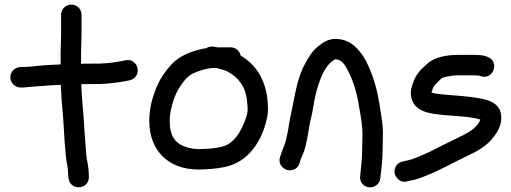

<svg xmlns="http://www.w3.org/2000/svg" viewBox="-20 -711 2227 836"><path d="M70 -330H77C84.7 -330 92.3 -330.7 102.5 -332.1C148.4 -335 195.4 -340.2 244.8 -341.7C246.7 -293.5 250.6 -245.3 255.1 -196C257.2 -165.4 263.8 -22.8 273.1 8.2C274.8 13.9 277 46.7 277 52C277 52.6 277 53.7 277.1 54.5L278.2 64.8C285.2 120.9 367 115.9 367 60C367 39.2 363.9 4.7 358.3 -16.8C353.8 -41.9 346 -172.8 343.9 -203C339.5 -251.2 335.7 -296.2 333.8 -344.5C349.9 -344.8 364.7 -345 381.6 -345C428 -343.8 480.5 -349.4 518.6 -356.4L544.7 -361.4C545.2 -361.5 546.2 -361.8 546.9 -362C602 -377.7 582.4 -460.4 526.4 -448.4L501.2 -443.5C469.2 -437.1 422.8 -432.8 382.4 -434C365.1 -434 351.2 -433.9 333 -433.5V-451.3C331.9 -493.8 335 -523.9 335 -564V-647C335 -671.3 315.3 -691 291 -691C268 -691 246 -673 246 -647V-564C246 -526.6 242.9 -497.6 244 -450.7V-430.5C227 -429.8 205.5 -428.6 191.9 -428C147.9 -426.1 113.9 -419 77 -419H70C47 -419 25 -401 25 -375C25 -350.2 45.2 -330 70 -330Z M921.7 -415C939 -411.4 957.6 -405.6 970.8 -399.6C1014.9 -375.7 1048.2 -337.8 1055.1 -275.4C1057.8 -247.5 1060.2 -233.7 1055.8 -213.3C1038.4 -155.7 1011.4 -102.1 969.6 -81.2C942.4 -66.9 893.9 -62 843 -62C829.1 -62 813.1 -64.3 795.8 -69.1C745.2 -83.5 719 -115.4 719 -184.5C719 -196.9 719.9 -208.6 721.6 -218.8C729.5 -263.1 743.9 -305.3 764.6 -334.9C781.6 -360.3 795.7 -377.8 818.8 -390.4C848.7 -403.4 871.6 -412.5 906.9 -415ZM984 -505H934C931.3 -505 932.3 -505.1 927.2 -504.6C917.8 -507.1 897.1 -513.5 877.3 -501C873 -500.5 867.3 -499.6 861.8 -498.5C811.3 -487.2 762.1 -468.2 726.7 -431C700.7 -402.1 677.1 -369.4 660.8 -329.2C644.1 -285.9 630 -243.7 630 -184C630 -54.6 714.2 27 843 27C882.8 27 923.2 23.5 957 16.5C1061.7 -4.4 1120.2 -96.3 1141.3 -192.2C1149.7 -225.3 1146.9 -253.2 1143.8 -284.9C1132.2 -370 1091.4 -431.8 1028.1 -468.8C1023.2 -488.5 1007 -505 984 -505Z M1284.2 -0.5C1287.4 -13.5 1290.1 -21.3 1295.4 -31.8C1307.5 -56.2 1312.1 -81.8 1318 -109.9C1324.5 -141.3 1326.8 -170 1334.1 -196.3C1341.3 -222.1 1346.5 -265.6 1352.3 -290.2C1367.5 -353.8 1387.1 -410.5 1421.7 -440.5C1434.7 -450.4 1437.3 -452.9 1442.2 -452.6C1465.9 -450.9 1479.4 -434.3 1493.9 -405.3C1516.2 -365.2 1535.2 -303.6 1543.3 -247.1C1549.7 -210.3 1554 -189.1 1557.1 -153.8C1559.4 -128.5 1557 -94.4 1557 -65C1557 -23.8 1552.4 17.6 1548.2 56.1C1544.8 83.2 1565.6 102.2 1585.9 104.5C1605.9 106.8 1632.2 94.6 1635.8 66.1C1640.8 26.1 1646 -16.5 1646 -64C1646 -78.3 1646.3 -93.2 1647 -109C1648.4 -144.8 1645.3 -178.9 1639.7 -209.9C1631.3 -271.3 1618.9 -338.3 1596.7 -393.4C1581.9 -430.1 1570 -459.2 1544 -489.2C1522.8 -514.8 1493.2 -539.7 1446 -541.5C1406.4 -543 1381.8 -522.3 1365.7 -509.7C1339.5 -489.4 1322.7 -460.2 1307.1 -431C1272.8 -369.4 1263.5 -289.1 1247.7 -217.8C1238 -178.5 1235.8 -141 1227 -109.9C1226.8 -109.2 1226.5 -108 1226.3 -107.1C1222.2 -82.2 1208.7 -59.3 1199.2 -26.8C1190.1 0.4 1209.5 22.7 1228.7 28.6C1246.8 34.1 1275.8 28.7 1284.2 -0.5Z M2046 -472H1975C1925.4 -472 1872.6 -462.7 1840.3 -433.6C1835 -428.8 1831.9 -424.6 1825.3 -419.5C1805.8 -403.2 1789.4 -380.4 1780.4 -355.2C1775.5 -340.7 1767.2 -324.4 1769.1 -296.8C1777.7 -219 1862.9 -215.8 1910.5 -210.1C1969.5 -205.2 2028.5 -203.7 2071.6 -190.4C2069.5 -184.7 2065.3 -177.1 2060 -170C2041.6 -145.4 2011.6 -128.7 1968.4 -108.6C1922.1 -86.6 1889.1 -69 1850.5 -49.7C1815.6 -34.7 1785.6 -18.6 1749.7 -11.4L1733.3 -7.6C1708.1 -3.6 1694.9 21.4 1698.1 41.7C1701.2 61 1721.5 86.2 1750.7 79.3L1766.9 75.5C1778.6 73.5 1794.3 69.4 1807.5 64.5C1883.5 37.7 1936.5 5 2006.5 -28.3C2056.3 -51 2099.1 -73.7 2131 -117C2147.3 -138.2 2167.5 -170.2 2161.8 -211.1C2155.2 -266.2 2098.3 -277.4 2067.5 -283.1C2022.5 -291.4 1966.2 -294.9 1918.1 -298.9C1901.7 -300.3 1872.2 -302.8 1858.7 -308.1L1864.7 -326.1C1869.1 -339.4 1884.5 -352.1 1901.7 -369.3C1907 -374.7 1943.6 -383 1975 -383H2044C2049.8 -382.5 2058.2 -382 2064.3 -382C2065.6 -381.7 2068.1 -380.9 2074 -379.3C2127.4 -360.9 2157.8 -442.8 2102.8 -463.4C2094.9 -466.4 2083.2 -471 2066 -471C2056.7 -471 2052.2 -472 2046 -472Z"/></svg>

Font: Just Breathe
Style: Bd
Weight: 400
Foundry: Cannot Into Space Fonts
Version: Version 0.72